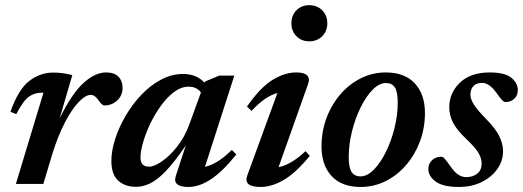

<svg xmlns="http://www.w3.org/2000/svg" viewBox="-20 -730 2075 762"><path d="M152.5 -362H145Q116.5 -362 94.2 -346Q72 -330 44.5 -277L21.5 -286.5Q53 -376 96.5 -409Q140 -442 191 -442Q212 -442 229.2 -439.5Q246.5 -437 267 -432L217 -261Q265.5 -359 311.5 -400.8Q357.5 -442.5 401 -442.5Q434 -442.5 450.2 -425.5Q466.5 -408.5 466.5 -381.5Q466.5 -351 445 -331.2Q423.5 -311.5 394.5 -311.5Q384.5 -311.5 371 -332Q356.5 -353.5 340 -353.5Q319.5 -353.5 292 -324.8Q264.5 -296 236.5 -241.8Q208.5 -187.5 185.5 -112L152 0H43Z M678 -32.5 717.5 -153Q673 -87.5 638.8 -51.8Q604.5 -16 576 -2.2Q547.5 11.5 520 11.5Q476 11.5 449 -13.2Q422 -38 422 -90.5Q422 -131.5 437 -178.2Q452 -225 478.8 -270.8Q505.5 -316.5 541.2 -354Q577 -391.5 619.2 -414Q661.5 -436.5 707 -436.5Q759 -436.5 792 -402L794 -406.5L850 -430H910L793.5 -68Q844 -79 900 -135L918 -117Q863.5 -49 817 -18.5Q770.5 12 728 12Q663 12 678 -32.5ZM537.5 -105Q537.5 -68.5 571.5 -68.5Q592 -68.5 622.5 -89.5Q653 -110.5 682.8 -147.8Q712.5 -185 730.5 -234L777.5 -363Q771 -372.5 758.8 -379.2Q746.5 -386 729 -386Q699 -386 671 -365Q643 -344 618.8 -310.5Q594.5 -277 576.2 -238.8Q558 -200.5 547.8 -164.8Q537.5 -129 537.5 -105Z M1136.5 -637.5Q1136.5 -669 1156.5 -689.2Q1176.5 -709.5 1207.5 -709.5Q1238.5 -709.5 1258.8 -689.2Q1279 -669 1279 -637.5Q1279 -606.5 1258.8 -586.2Q1238.5 -566 1207.5 -566Q1176.5 -566 1156.5 -586.2Q1136.5 -606.5 1136.5 -637.5ZM961.5 -34 1081 -361Q1032 -348 978.5 -290L960 -307Q1013.5 -383.5 1061.8 -413Q1110 -442.5 1155.5 -442.5Q1219 -442.5 1202.5 -396L1085.5 -66.5Q1135 -76 1192.5 -130L1209.5 -111.5Q1154.5 -44 1106.5 -16Q1058.5 12 1014 12Q944.5 12 961.5 -34Z M1511.5 -442.5Q1586 -442.5 1626.2 -399.2Q1666.5 -356 1666.5 -281.5Q1666.5 -222 1646.8 -169Q1627 -116 1592 -75.2Q1557 -34.5 1510.5 -11.2Q1464 12 1411 12Q1336.5 12 1296.2 -31.2Q1256 -74.5 1256 -148.5Q1256 -208.5 1275.8 -261.5Q1295.5 -314.5 1330.5 -355.2Q1365.5 -396 1411.8 -419.2Q1458 -442.5 1511.5 -442.5ZM1411 -30Q1437.5 -30 1463.8 -56.8Q1490 -83.5 1511.5 -127Q1533 -170.5 1545.8 -222.2Q1558.5 -274 1558.5 -323.5Q1558.5 -365 1547.2 -382.8Q1536 -400.5 1511.5 -400.5Q1485 -400.5 1458.8 -373.8Q1432.5 -347 1411 -303.2Q1389.5 -259.5 1376.8 -208Q1364 -156.5 1364 -106.5Q1364 -65.5 1375.2 -47.8Q1386.5 -30 1411 -30Z M1731.5 -108Q1737.5 -108 1744.5 -100.5Q1751.5 -93 1768 -69.5Q1784.5 -45.5 1799.8 -36.2Q1815 -27 1830 -27Q1856.5 -27 1874 -40.8Q1891.5 -54.5 1891.5 -81Q1891.5 -101 1879.5 -122.2Q1867.5 -143.5 1830.5 -178.5Q1793 -214 1778 -243.2Q1763 -272.5 1763 -304Q1763 -361 1805.2 -401.8Q1847.5 -442.5 1923.5 -442.5Q1983 -442.5 2009 -421.8Q2035 -401 2035 -372Q2035 -351 2021 -338Q2007 -325 1985.5 -325Q1981 -325 1973.8 -331.5Q1966.5 -338 1952.5 -358.5Q1923 -401 1893.5 -401Q1871 -401 1859 -388.5Q1847 -376 1847 -354Q1847 -337.5 1860 -316.2Q1873 -295 1910 -257Q1947.5 -219 1962 -188.5Q1976.5 -158 1976.5 -130.5Q1976.5 -91.5 1953.8 -59.2Q1931 -27 1891.5 -7.5Q1852 12 1801.5 12Q1738 12 1709 -9.5Q1680 -31 1680 -59.5Q1680 -80 1694.5 -94Q1709 -108 1731.5 -108Z"/></svg>

Font: Newsreader 16pt SemiBold
Style: Italic
Weight: 600
Italic angle: -17°
Designer: Hugues Gentile
Foundry: Production Type
Version: Version 1.003; ttfautohint (v1.8.3)